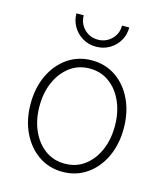

<svg xmlns="http://www.w3.org/2000/svg" viewBox="-113 -833 799 929"><g transform="rotate(15 286.5 -368.0)"><path d="M286.6 11.2Q218.8 11.2 166.3 -24.9Q113.8 -61 83.5 -124Q53.2 -187 53.2 -268.1Q53.2 -349.1 83.5 -412.1Q113.8 -475.1 166.3 -511Q218.8 -546.9 286.6 -546.9Q354.5 -546.9 407 -511Q459.5 -475.1 489.5 -411.9Q519.5 -348.6 519.5 -268.1Q519.5 -187 489.5 -124Q459.5 -61 407 -24.9Q354.5 11.2 286.6 11.2ZM286.6 -29.8Q343.8 -29.8 386 -61.3Q428.2 -92.8 451.7 -146.7Q475.1 -200.7 475.1 -268.1Q475.1 -335 451.7 -388.9Q428.2 -442.9 385.7 -474.4Q343.3 -505.9 286.6 -505.9Q230 -505.9 187.7 -474.4Q145.5 -442.9 121.6 -389.2Q97.7 -335.4 97.7 -268.1Q97.7 -200.7 121.3 -146.7Q145 -92.8 187.5 -61.3Q230 -29.8 286.6 -29.8ZM286.6 -615.7Q249.5 -615.7 219.7 -633.3Q189.9 -650.9 172.1 -680.7Q154.3 -710.4 154.3 -747.1H190.9Q190.9 -706.1 218.8 -678.5Q246.6 -650.9 286.6 -650.9Q326.7 -650.9 354.7 -678.5Q382.8 -706.1 382.8 -747.1H418.9Q418.9 -710.4 401.4 -680.7Q383.8 -650.9 354 -633.3Q324.2 -615.7 286.6 -615.7Z"/></g></svg>

Font: Inter 18pt ExtraLight
Style: Regular
Weight: 250
Designer: Rasmus Andersson
Foundry: rsms
Version: Version 4.001;git-66647c0bb